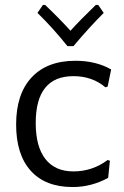

<svg xmlns="http://www.w3.org/2000/svg" viewBox="-20 -748 501 774"><path d="M428 -468C387.3 -491.3 339.3 -503 284 -503C208 -503 149.2 -480.7 107.5 -436C65.8 -391.3 45 -328 45 -246C45 -165.3 64.7 -103.2 104 -59.5C143.3 -15.8 199.7 6 273 6C323 6 370.7 -6.3 416 -31L423 -100L414 -103C372.7 -72.3 326.7 -57 276 -57C226.7 -57 189 -73.7 163 -107C137 -140.3 124 -188.7 124 -252C124 -378 174.7 -441 276 -441C326.7 -441 369.7 -426 405 -396L414 -399ZM276 -562C319.3 -613.3 360 -658 398 -696L376 -728H366C323.3 -686.7 289.3 -652 264 -624C237.3 -654 203.3 -688.7 162 -728H153L131 -696C170.3 -658 210.7 -613.3 252 -562Z"/></svg>

Font: Alegreya Sans SC
Style: Regular
Weight: 400
Designer: Juan Pablo del Peral
Foundry: Huerta Tipografica
Version: Version 1.000;PS 001.000;hotconv 1.0.70;makeotf.lib2.5.58329